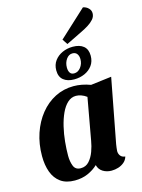

<svg xmlns="http://www.w3.org/2000/svg" viewBox="-143 -1054 852 1154"><g transform="rotate(-15 282.5 -476.5)"><path d="M176 20Q122 20 88 -4.5Q54 -29 38 -72.5Q22 -116 22 -173Q22 -248 44 -313Q66 -378 105.5 -427Q145 -476 198 -503Q251 -530 313 -530Q364 -530 418 -510L547 -526L471 -127Q470 -118 468 -106Q466 -94 466 -85Q466 -68 475.5 -55.5Q485 -43 505 -41Q499 -20 483 -6.5Q467 7 446.5 13.5Q426 20 404 20Q374 20 350.5 5.5Q327 -9 320 -37Q294 -12 257.5 4Q221 20 176 20ZM229 -42Q261 -42 281.5 -65Q302 -88 314 -121Q326 -154 331 -185L378 -446Q362 -458 344.5 -464Q327 -470 312 -470Q283 -470 260 -449Q237 -428 220.5 -392Q204 -356 193.5 -311.5Q183 -267 178.5 -221Q174 -175 174 -134Q174 -98 185 -70Q196 -42 229 -42ZM329 -568Q287 -568 262.5 -588Q238 -608 238 -648Q238 -683 256.5 -708Q275 -733 305 -746.5Q335 -760 370 -760Q413 -760 437 -740Q461 -720 461 -680Q461 -645 443 -620Q425 -595 395 -581.5Q365 -568 329 -568ZM338 -603Q362 -603 379 -625Q396 -647 396 -676Q396 -696 386.5 -709Q377 -722 358 -722Q335 -722 319.5 -700Q304 -678 304 -648Q304 -628 312 -615.5Q320 -603 338 -603ZM344 -784 322 -817 491 -973Q511 -969 524.5 -955.5Q538 -942 538 -924Q538 -903 523.5 -886.5Q509 -870 488 -857Q467 -844 446 -834Z"/></g></svg>

Font: Sansita Swashed Light SemiBold
Style: Regular
Weight: 600
Version: Version 1.003